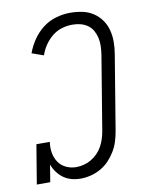

<svg xmlns="http://www.w3.org/2000/svg" viewBox="-85 -804 669 873"><g transform="rotate(-10 250.0 -367.5)"><path d="M217 8Q195 8 174.5 2.5Q154 -3 137.5 -15Q121 -27 109 -43.5Q97 -60 90 -79L77 0H15L45 -181H107Q103 -156 107 -131.5Q111 -107 124 -87.5Q137 -68 159 -57.5Q181 -47 206 -47Q223 -47 241 -51.5Q259 -56 275 -65.5Q291 -75 304.5 -88.5Q318 -102 327 -118.5Q336 -135 341.5 -152Q347 -169 350 -186L407 -531Q410 -551 410.5 -570.5Q411 -590 407 -608Q403 -626 394 -642Q385 -658 370 -668.5Q355 -679 337 -683.5Q319 -688 299 -688Q275 -688 250.5 -680.5Q226 -673 206 -656.5Q186 -640 171.5 -618.5Q157 -597 149 -573L95 -592Q106 -623 126 -652.5Q146 -682 173.5 -703Q201 -724 234 -733.5Q267 -743 299 -743Q328 -743 355 -737.5Q382 -732 404.5 -717.5Q427 -703 442.5 -681.5Q458 -660 465 -634Q472 -608 472 -579.5Q472 -551 467 -522L410 -177Q406 -154 399 -131Q392 -108 379 -86.5Q366 -65 349 -47Q332 -29 310 -16.5Q288 -4 264 2Q240 8 217 8Z"/></g></svg>

Font: Iosevka Curly Slab Light
Style: Italic
Weight: 300
Italic angle: -9°
Monospace: yes
Designer: Belleve Invis
Foundry: Belleve Invis
Version: Version 22.1.2; ttfautohint (v1.8.4)